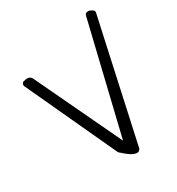

<svg xmlns="http://www.w3.org/2000/svg" viewBox="-173 -835 871 945"><g transform="rotate(-30 262.0 -362.5)"><path d="M11.7 -568.4Q11.7 -581.1 22.9 -584.5Q34.2 -587.9 43.9 -587.9Q55.7 -587.9 63 -581.1Q70.3 -574.2 74.2 -562.5L299.8 -86.9L450.2 -712.9Q452.1 -719.7 457 -722.2Q461.9 -724.6 469.7 -724.6Q478.5 -724.6 490.2 -717.3Q502 -710 500 -700.2L349.6 -12.7Q341.8 2 327.1 0Q312.5 -2 297.9 -11.2Q283.2 -20.5 270 -32.2Q256.8 -43.9 250 -49.8L12.7 -562.5Q11.7 -563.5 11.7 -565.4Z"/></g></svg>

Font: Shadows Into Light
Style: Regular
Weight: 400
Designer: Kimberly Geswein
Foundry: Kimberly Geswein
Version: Version 001.000